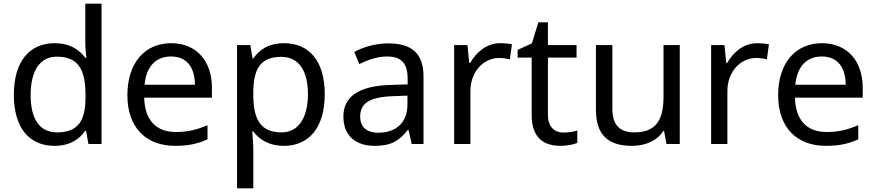

<svg xmlns="http://www.w3.org/2000/svg" viewBox="-20 -780 4744 1040"><path d="M275 10C359 10 410 -26 442 -72H446L459 0H530V-760H442V-546C442 -526 446 -484 448 -467H442C409 -511 359 -546 276 -546C143 -546 55 -451 55 -267C55 -83 142 10 275 10ZM289 -63C193 -63 146 -137 146 -265C146 -392 193 -473 288 -473C407 -473 443 -399 443 -266V-250C443 -125 402 -63 289 -63Z M907 -546C765 -546 670 -440 670 -264C670 -85 775 10 928 10C1001 10 1049 -1 1104 -25V-102C1048 -78 1000 -65 932 -65C825 -65 764 -130 761 -251H1128V-304C1128 -450 1044 -546 907 -546ZM906 -474C995 -474 1035 -412 1036 -321H763C772 -417 822 -474 906 -474Z M1519 -546C1432 -546 1384 -509 1352 -463H1348L1336 -536H1264V240H1352V20C1352 -5 1348 -45 1346 -68H1352C1383 -26 1435 10 1518 10C1651 10 1739 -86 1739 -269C1739 -454 1651 -546 1519 -546ZM1503 -472C1602 -472 1648 -392 1648 -270C1648 -150 1602 -63 1505 -63C1388 -63 1352 -137 1352 -269V-286C1354 -411 1394 -472 1503 -472Z M2082 -545C2012 -545 1946 -524 1899 -499L1926 -433C1970 -454 2021 -474 2077 -474C2147 -474 2188 -444 2188 -355V-323L2097 -320C1922 -315 1840 -256 1840 -149C1840 -40 1912 10 2009 10C2099 10 2142 -17 2189 -76H2193L2210 0H2274V-365C2274 -490 2212 -545 2082 -545ZM2108 -259 2187 -262V-214C2187 -110 2119 -61 2029 -61C1971 -61 1931 -88 1931 -148C1931 -216 1974 -254 2108 -259Z M2690 -546C2615 -546 2560 -497 2526 -438H2522L2512 -536H2440V0H2528V-286C2528 -394 2601 -466 2684 -466C2702 -466 2725 -463 2742 -459L2753 -540C2735 -544 2710 -546 2690 -546Z M3032 -62C2983 -62 2948 -93 2948 -158V-468H3103V-536H2948V-659H2896L2861 -545L2784 -510V-468H2860V-156C2860 -26 2933 10 3017 10C3049 10 3088 3 3107 -6V-73C3090 -67 3058 -62 3032 -62Z M3662 -536H3574V-257C3574 -132 3535 -63 3416 -63C3335 -63 3297 -105 3297 -191V-536H3208V-185C3208 -49 3274 10 3403 10C3472 10 3538 -15 3573 -71H3577L3590 0H3662Z M4082 -546C4007 -546 3952 -497 3918 -438H3914L3904 -536H3832V0H3920V-286C3920 -394 3993 -466 4076 -466C4094 -466 4117 -463 4134 -459L4145 -540C4127 -544 4102 -546 4082 -546Z M4432 -546C4290 -546 4195 -440 4195 -264C4195 -85 4300 10 4453 10C4526 10 4574 -1 4629 -25V-102C4573 -78 4525 -65 4457 -65C4350 -65 4289 -130 4286 -251H4653V-304C4653 -450 4569 -546 4432 -546ZM4431 -474C4520 -474 4560 -412 4561 -321H4288C4297 -417 4347 -474 4431 -474Z"/></svg>

Font: Noto Sans Caucasian Albanian
Style: Regular
Weight: 400
Designer: Monotype Design Team
Foundry: Monotype Imaging Inc.
Version: Version 2.005